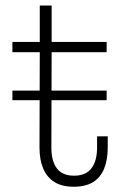

<svg xmlns="http://www.w3.org/2000/svg" viewBox="-20 -684 462 712"><path d="M170.5 -136.5Q170.5 -87 190.8 -59.8Q211 -32.5 255 -32.5Q298 -32.5 319 -59.8Q340 -87 340 -137.5V-178.5H379.5V-137.5Q379.5 -91 366 -58.2Q352.5 -25.5 324.8 -8.5Q297 8.5 253.5 8.5Q209.5 8.5 181.5 -9.2Q153.5 -27 140 -59.5Q126.5 -92 126.5 -136.5L127.5 -490.5H26V-528.5H127.5V-663.5H171.5V-528.5H375.5V-490.5H171.5ZM26 -312.5V-348H375.5V-312.5Z"/></svg>

Font: Hepta Slab Light
Style: Regular
Weight: 300
Designer: Michael LaGattuta
Foundry: Michael LaGattuta
Version: Version 1.102